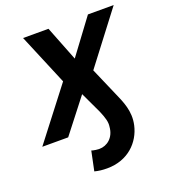

<svg xmlns="http://www.w3.org/2000/svg" viewBox="-153 -647 856 963"><g transform="rotate(-20 275.0 -165.5)"><path d="M-14.9 0H123.2L263.1 -179.7L316.4 -66.4C333.5 -26.3 339.8 -2.8 336.3 20.6C332 78.5 291.2 108 251.1 108C241.5 108 218.8 105.5 209.5 101.6L187.9 205.3C210.2 210.9 228.7 213.1 254.6 213.1C366.8 213.1 436.1 140.3 454.9 56.8C471.2 -15.3 442.8 -73.9 421.5 -122.9L356.5 -272.7L564.6 -545.5H427.2L289.4 -360.1L216.6 -545.5H81L195.3 -272.7Z"/></g></svg>

Font: Margiela Sans Semi Bold
Style: Italic
Weight: 600
Italic angle: -9.39999°
Designer: Stefan Endress, Andreas Faust
Version: Version 1.100;FEAKit 1.0